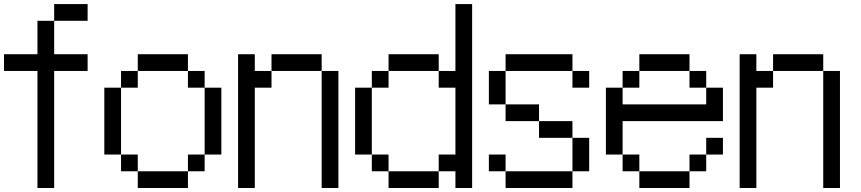

<svg xmlns="http://www.w3.org/2000/svg" viewBox="-20 -937 4290 957"><path d="M0 -583.3V-666.7H166.7V-833.3H250V-666.7H416.7V-583.3H250V0H166.7V-583.3ZM250 -916.7H416.7V-833.3H250Z M500 -166.7V-500H583.3V-166.7ZM583.3 -166.7H666.7V-83.3H583.3ZM583.3 -500V-583.3H666.7V-500ZM666.7 -83.3H916.7V0H666.7ZM666.7 -583.3V-666.7H916.7V-583.3ZM916.7 -83.3V-166.7H1000V-83.3ZM916.7 -583.3H1000V-500H916.7ZM1000 -166.7V-500H1083.3V-166.7Z M1166.7 0V-666.7H1250V-583.3H1333.3V-500H1250V0ZM1333.3 -583.3V-666.7H1583.3V-583.3ZM1583.3 0V-583.3H1666.7V0Z M1750 -166.7V-500H1833.3V-166.7ZM1916.7 -166.7V-83.3H1833.3V-166.7ZM1916.7 -83.3H2166.7V0H1916.7ZM1916.7 -583.3V-500H1833.3V-583.3ZM1916.7 -666.7H2166.7V-583.3H1916.7ZM2250 -83.3H2166.7V-166.7H2250V-500H2166.7V-583.3H2250V-916.7H2333.3V0H2250Z M2416.7 -83.3V-166.7H2500V-83.3ZM2416.7 -416.7V-583.3H2500V-416.7ZM2916.7 -83.3H2833.3V-250H2916.7ZM2916.7 -583.3V-500H2833.3V-583.3ZM2500 -83.3H2833.3V0H2500ZM2500 -416.7H2666.7V-333.3H2500ZM2500 -583.3V-666.7H2833.3V-583.3ZM2666.7 -333.3H2833.3V-250H2666.7Z M3000 -166.7V-500H3083.3V-416.7H3500V-500H3583.3V-333.3H3083.3V-166.7ZM3166.7 -166.7V-83.3H3083.3V-166.7ZM3166.7 -83.3H3416.7V0H3166.7ZM3166.7 -583.3V-500H3083.3V-583.3ZM3166.7 -666.7H3416.7V-583.3H3166.7ZM3500 -166.7V-83.3H3416.7V-166.7ZM3500 -250H3583.3V-166.7H3500ZM3500 -583.3V-500H3416.7V-583.3Z M3666.7 0V-666.7H3750V-583.3H3833.3V-500H3750V0ZM3833.3 -583.3V-666.7H4083.3V-583.3ZM4083.3 0V-583.3H4166.7V0Z"/></svg>

Font: Galmuri11 Regular
Style: Regular
Weight: 400
Designer: Minseo Lee (Quiple)
Version: Version 2.356;hotconv 1.1.0;makeotfexe 2.6.0 DEVELOPMENT